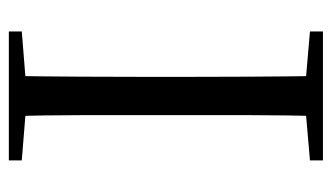

<svg xmlns="http://www.w3.org/2000/svg" viewBox="-182 -586 768 445"><g transform="rotate(-90 202.5 -364.0)"><path d="M52.8 0V-30.1L190.9 -42.1H212.5L351.6 -30.1V0ZM155.3 0Q157.5 -83.6 157.6 -167.7Q157.7 -251.7 157.7 -336.8V-391.1Q157.7 -476.1 157.6 -560.4Q157.5 -644.8 155.3 -728H248.5Q247.3 -645.2 246.8 -560.7Q246.3 -476.1 246.3 -391.1V-337Q246.3 -252.2 246.8 -168.1Q247.3 -84.1 248.5 0ZM52.8 -698V-728H351.6V-698L212.5 -686.9H190.9Z"/></g></svg>

Font: Noto Serif SC ExtraLight
Style: Regular
Weight: 200
Designer: Ryoko NISHIZUKA 西塚涼子 (kana & ideographs); Frank Grießhammer (Latin, Greek & Cyrillic); Wenlong ZHANG 张文龙 (bopomofo); San
Foundry: Adobe
Version: Version 2.002-H1;hotconv 1.1.0;makeotfexe 2.6.0